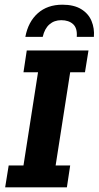

<svg xmlns="http://www.w3.org/2000/svg" viewBox="-20 -798 421 818"><path d="M2 0 17 -93H80L142 -490H80L94 -583H357L342 -490H279L217 -93H279L265 0ZM88 -641Q100 -705 141 -741.5Q182 -778 246 -778Q295 -778 326 -759Q357 -740 370 -708.5Q383 -677 380 -641H307Q310 -678 291.5 -695Q273 -712 241 -712Q211 -712 190.5 -694Q170 -676 162 -641Z"/></svg>

Font: Rokkitt SemiBold
Style: Bold Italic
Weight: 700
Italic angle: -9°
Version: Version 3.103